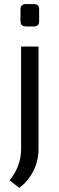

<svg xmlns="http://www.w3.org/2000/svg" viewBox="-20 -714 290 937"><path d="M106 -694H146Q171 -694 171 -668V-611Q171 -585 146 -585H106Q80 -585 80 -611V-668Q80 -694 106 -694ZM168 -487V12Q168 70 143 120Q118 170 74 203L27 166Q83 97 83 12V-487Z"/></svg>

Font: Exo 2.0
Style: Regular
Weight: 400
Designer: Natanael Gama
Version: Version 1.001;PS 001.001;hotconv 1.0.70;makeotf.lib2.5.58329